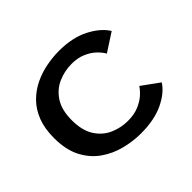

<svg xmlns="http://www.w3.org/2000/svg" viewBox="-154 -939 1182 1182"><g transform="rotate(-45 437.5 -347.5)"><path d="M470.5 11Q402 11 331.8 -6.8Q261.5 -24.5 202.5 -65.8Q143.5 -107 107.5 -176.2Q71.5 -245.5 71.5 -348Q71.5 -430.5 95.2 -491Q119 -551.5 160 -592.8Q201 -634 252.8 -659Q304.5 -684 361.2 -695Q418 -706 472.5 -706Q589 -706 670.5 -664.2Q752 -622.5 789 -563L669.5 -485.5Q656 -509.5 629.8 -534.8Q603.5 -560 563.8 -577.2Q524 -594.5 471 -594.5Q409.5 -594.5 353.5 -570Q297.5 -545.5 262 -491.2Q226.5 -437 226.5 -348Q226.5 -258.5 261.5 -204Q296.5 -149.5 352 -125Q407.5 -100.5 468.5 -100.5Q522.5 -100.5 562.2 -117Q602 -133.5 628.8 -157.2Q655.5 -181 669.5 -203.5L783 -121.5Q748.5 -66 668.5 -27.5Q588.5 11 470.5 11Z"/></g></svg>

Font: Trispace SemiExpanded SemiBold
Style: Regular
Weight: 600
Width: 6
Designer: Tyler Finck
Foundry: Etcetera Type Company
Version: Version 1.210; ttfautohint (v1.8.3)